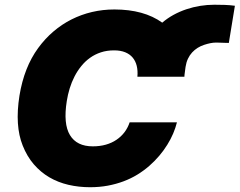

<svg xmlns="http://www.w3.org/2000/svg" viewBox="-20 -777 1007 807"><path d="M61.8 -375Q81.3 -494.3 140.3 -574.9Q169 -614.3 204.4 -644.5Q239.7 -674.7 280.5 -695.3Q321.4 -715.9 366.8 -726.6Q412.3 -737.2 460.9 -737.2Q584.9 -737.2 661.9 -681.8Q683.9 -700.6 709.7 -714.7Q735.4 -728.7 763.5 -738.1Q791.5 -747.5 821.2 -752.3Q850.9 -757.1 880.7 -757.1Q903.1 -757.1 924.4 -756.4Q945.7 -755.7 967.3 -752.8L941.8 -596.6Q937.1 -596.6 929.9 -596.8Q922.6 -596.9 914.6 -597.3Q906.6 -597.7 899.3 -597.8Q892 -598 887.8 -598Q876.4 -598 864 -595.5Q851.6 -593 837.7 -588.4Q823.5 -583.8 810.7 -575.8Q797.9 -567.8 787.5 -556.5Q777 -545.1 769.9 -530Q762.8 -514.9 759.9 -495.7L755.7 -464.1Q755.3 -461.6 755.3 -459.3Q755.3 -457 755 -454.5H557.5Q559.7 -479.8 554.7 -500.2Q549.7 -520.6 537.6 -535Q525.6 -549.4 506 -557.4Q486.5 -565.3 459.5 -565.3Q429.3 -565.3 404.1 -557Q378.9 -548.7 358.3 -533.9Q337.7 -519.2 321.4 -498.9Q305 -478.7 293 -455.1Q280.9 -431.5 272.9 -405.4Q264.9 -379.3 260.7 -352.3Q245.4 -256.4 274 -209.2Q302.6 -161.9 370 -161.9Q399.9 -161.9 424.9 -169Q449.9 -176.1 469.6 -189.5Q489.3 -202.8 503.4 -221.4Q517.4 -240.1 524.9 -262.8H723.7Q718 -239.7 707.9 -215.9Q697.8 -192.1 683.2 -168.7Q668.7 -145.2 649.9 -122.9Q631 -100.5 608 -80.3Q584.9 -60 557.7 -43.3Q530.5 -26.6 499.3 -14.9Q468 -3.2 432.9 3.4Q397.7 9.9 358.7 9.9Q311.1 9.9 267.6 -0.2Q224.1 -10.3 187.3 -31.8Q150.6 -53.3 122 -86.5Q93.4 -119.7 75.3 -165.5Q41.9 -248.6 61.8 -375Z"/></svg>

Font: Inter P Black
Style: Italic
Weight: 900
Italic angle: -9.40001°
Designer: Rasmus Andersson
Foundry: rsms
Version: Version 3.018;git-588b23468